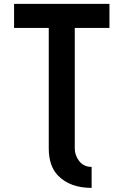

<svg xmlns="http://www.w3.org/2000/svg" viewBox="-20 -752 626 973"><path d="M227.1 0Q227.1 0 227.1 -610.4H51.3V-732.4H534.7V-610.4H358.9V0Q358.9 34.2 380.4 63Q403.3 93.8 444.3 93.8V200.2Q335.9 200.2 274.9 138.7Q227.1 90.3 227.1 0Z"/></svg>

Font: Consola Mono
Style: Bold
Weight: 700
Monospace: yes
Designer: Wojciech Kalinowski "wmk69" (wmk69@o2.pl)
Foundry: Wojciech Kalinowski "wmk69" (wmk69@o2.pl)
Version: Version 2.1.0